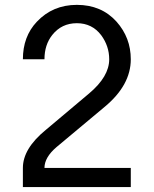

<svg xmlns="http://www.w3.org/2000/svg" viewBox="-20 -762 626 782"><path d="M73.2 0V-78.1Q73.2 -156.7 166.5 -232.9L342.8 -381.3Q424.8 -450.2 424.8 -520.5Q424.8 -574.2 392.1 -618.7Q355 -667.5 293 -667.5Q231 -667.5 192.9 -619.6Q161.1 -579.6 161.1 -520.5H73.2Q73.2 -613.3 129.9 -673.3Q194.8 -742.2 293 -742.2Q393.1 -742.2 454.6 -673.8Q512.7 -608.4 512.7 -520.5Q512.7 -415.5 407.2 -327.6L210.4 -163.1Q161.1 -121.1 161.1 -78.1H512.7V0Z"/></svg>

Font: Consola Mono
Style: Book
Weight: 400
Monospace: yes
Designer: Wojciech Kalinowski "wmk69" (wmk69@o2.pl)
Foundry: Wojciech Kalinowski "wmk69" (wmk69@o2.pl)
Version: Version 2.1.0